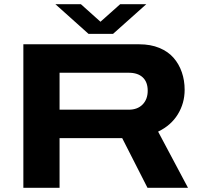

<svg xmlns="http://www.w3.org/2000/svg" viewBox="-20 -899 965 919"><path d="M245.1 -878.9H367.2L460.9 -794.9L555.2 -878.9H680.2L521 -736.8H403.8ZM91.8 0V-687H647Q700.7 -687 742.7 -669.7Q784.7 -652.3 810.8 -622.3Q836.9 -592.3 850.3 -553.2Q863.8 -514.2 863.8 -469.2Q863.8 -405.3 831.3 -352.1Q798.8 -298.8 736.8 -269L879.9 0H686L564.9 -237.8H265.1V0ZM265.1 -374H596.2Q638.2 -374 662.6 -398.9Q687 -423.8 687 -464.8Q687 -506.3 663.3 -528.6Q639.6 -550.8 596.2 -550.8H265.1Z"/></svg>

Font: Archivo Expanded
Style: Bold
Weight: 700
Width: 7
Designer: Hector Gatti
Foundry: Omnibus-Type
Version: Version 2.001